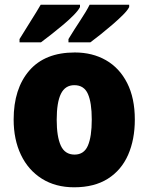

<svg xmlns="http://www.w3.org/2000/svg" viewBox="-20 -879 633 816"><path d="M553 -371Q553 -286 524.5 -221Q496 -156 438.5 -119.5Q381 -83 295 -83Q216 -83 158 -119.5Q100 -156 69 -221Q38 -286 38 -371Q38 -502 104.5 -579Q171 -656 298 -656Q373 -656 430.5 -623Q488 -590 520.5 -526Q553 -462 553 -371ZM221 -370Q221 -298 238.5 -260Q256 -222 297 -222Q337 -222 353.5 -260Q370 -298 370 -371Q370 -443 353.5 -480Q337 -517 296 -517Q257 -517 239 -480.5Q221 -444 221 -370ZM529 -849Q522 -835 502.5 -815.5Q483 -796 458 -774.5Q433 -753 408 -733Q383 -713 364 -699H271V-713Q294 -751 320.5 -791Q347 -831 361 -859H529ZM320 -849Q313 -835 294 -815.5Q275 -796 249.5 -774.5Q224 -753 199 -733.5Q174 -714 154 -699H63V-713Q86 -751 111.5 -791Q137 -831 153 -859H320Z"/></svg>

Font: Noto Sans Telugu UI SemiCondensed Black
Style: Regular
Weight: 900
Width: 4
Designer: Jelle Bosma - Monotype Design Team
Foundry: Monotype Imaging Inc.
Version: Version 2.005; ttfautohint (v1.8.4.7-5d5b)